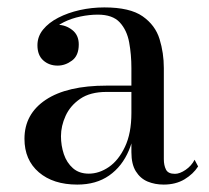

<svg xmlns="http://www.w3.org/2000/svg" viewBox="-20 -488 563 518"><path d="M421.5 10Q398 10 378.2 1.8Q358.5 -6.5 346.5 -25.8Q334.5 -45 334.5 -77.5V-304.5Q334.5 -340.5 328.5 -373.5Q322.5 -406.5 303.2 -427.5Q284 -448.5 244 -448.5Q221.5 -448.5 197.2 -443.5Q173 -438.5 152.2 -428.2Q131.5 -418 118.5 -402.5Q105.5 -387 105.5 -366H82Q82 -391.5 98.8 -406.2Q115.5 -421 135.5 -421Q157 -421 174.8 -407.2Q192.5 -393.5 192.5 -368Q192.5 -338 174.2 -324.5Q156 -311 135.5 -311Q112.5 -311 96.8 -325Q81 -339 81 -366Q81 -389.5 96.2 -408.2Q111.5 -427 137.2 -440.2Q163 -453.5 195.2 -460.8Q227.5 -468 261.5 -468Q330.5 -468 364.8 -444Q399 -420 410.5 -382.5Q422 -345 422 -304.5V-58.5Q422 -42 427.8 -30.5Q433.5 -19 452 -19Q465 -19 480.8 -29.8Q496.5 -40.5 505 -57L514.5 -39Q501.5 -18.5 477.8 -4.2Q454 10 421.5 10ZM188.5 10Q123.5 10 84.8 -23.2Q46 -56.5 46 -113.5Q46 -180.5 103.5 -218.8Q161 -257 267.5 -257H381V-240H267.5Q223.5 -240 196.5 -221.5Q169.5 -203 157 -175.5Q144.5 -148 144.5 -120.5Q144.5 -95.5 152.2 -72.2Q160 -49 176.8 -34.2Q193.5 -19.5 219.5 -19.5Q247.5 -19.5 273.8 -37.5Q300 -55.5 317.2 -92Q334.5 -128.5 334.5 -183H346Q346 -126 327.8 -82.5Q309.5 -39 274.5 -14.5Q239.5 10 188.5 10Z"/></svg>

Font: Bodoni Moda SC 11pt
Style: Regular
Weight: 400
Version: Version 2.005